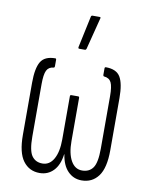

<svg xmlns="http://www.w3.org/2000/svg" viewBox="-80 -754 640 820"><g transform="rotate(10 239.5 -344.5)"><path d="M148 6Q103 6 76.5 -29.5Q50 -65 50 -142V-368Q50 -431 67 -459.5Q84 -488 130 -488Q134 -488 134 -482V-454Q134 -449 130 -448Q108 -446 99.5 -428.5Q91 -411 91 -369V-142Q91 -81 107 -58.5Q123 -36 153 -36Q184 -36 201.5 -67Q219 -98 219 -152V-339Q219 -345 224 -345H254Q259 -345 259 -339V-152Q259 -98 276.5 -67Q294 -36 325 -36Q356 -36 372 -58.5Q388 -81 388 -142V-369Q388 -411 379.5 -428.5Q371 -446 348 -448Q344 -449 344 -454V-482Q344 -488 349 -488Q395 -488 412 -459.5Q429 -431 429 -368V-142Q429 -65 402.5 -29.5Q376 6 330 6Q295 6 270.5 -19Q246 -44 239 -91H238Q232 -44 208 -19Q184 6 148 6ZM223 -546Q218 -546 219 -553L248 -689Q249 -695 255 -695H285Q292 -695 289 -688L254 -551Q252 -546 248 -546Z"/></g></svg>

Font: Sofia Sans Extra Condensed Light
Style: Regular
Weight: 300
Designer: Botio Nikoltchev, Ani Petrova
Foundry: lettersoup
Version: Version 4.101